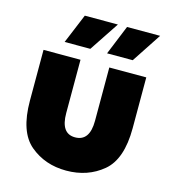

<svg xmlns="http://www.w3.org/2000/svg" viewBox="-113 -852 855 953"><g transform="rotate(15 314.5 -375.5)"><path d="M51 -281V-542H241V-268Q241 -163 314 -163Q389 -163 389 -268V-542H579V-281Q579 -121 501.5 -56.5Q424 8 314 8Q205 8 128 -56.5Q51 -121 51 -281ZM422 -759H592L492 -607H360ZM205 -759H375L274 -607H142Z"/></g></svg>

Font: Chess Sans ExtraBold
Style: Regular
Weight: 800
Designer: Wolf Bōese
Foundry: Wolf Bōese
Version: Version 7.223